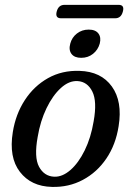

<svg xmlns="http://www.w3.org/2000/svg" viewBox="-20 -742 526 772"><path d="M300 -457Q386.5 -454.5 429.8 -394.2Q473 -334 457 -235Q445.5 -160.5 407.8 -104.8Q370 -49 313.2 -18.8Q256.5 11.5 188.5 9.5Q105 7.5 60 -51Q15 -109.5 31.5 -211Q43 -283 79.8 -339.5Q116.5 -396 173 -427.8Q229.5 -459.5 300 -457ZM197.5 -31.5Q230.5 -30 263 -58.2Q295.5 -86.5 320.5 -137.2Q345.5 -188 356.5 -254Q371 -334.5 351.2 -374Q331.5 -413.5 292 -416Q257.5 -418 224.8 -388.2Q192 -358.5 167 -306.8Q142 -255 131.5 -191.5Q116.5 -109.5 137 -71.5Q157.5 -33.5 197.5 -31.5ZM306.5 -509.5Q279.5 -509.5 267.5 -525.2Q255.5 -541 262.5 -566.5Q269 -591.5 289.2 -607.2Q309.5 -623 336.5 -623Q364 -623 375.8 -607.2Q387.5 -591.5 381 -566.5Q374 -541.5 354 -525.5Q334 -509.5 306.5 -509.5ZM208 -695.5Q215 -722.5 239.5 -722.5H457Q481.5 -722.5 474 -695.5Q467 -668.5 443 -668.5H225.5Q201 -668.5 208 -695.5Z"/></svg>

Font: Fraunces 72pt S050
Style: Italic
Weight: 400
Italic angle: -16°
Version: Version 1.000; ttfautohint (v1.8.3)